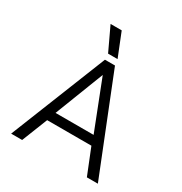

<svg xmlns="http://www.w3.org/2000/svg" viewBox="-206 -1061 1144 1210"><g transform="rotate(30 365.5 -456.0)"><path d="M247 -912H328L396 -742H327ZM329 -699H402L681 0H601L526 -187H204L130 0H50ZM504 -253 365 -609 227 -253Z"/></g></svg>

Font: Prompt Light
Style: Regular
Weight: 300
Designer: Katatrad Team
Foundry: CadsonDemak
Version: Version 1.001